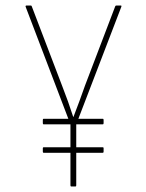

<svg xmlns="http://www.w3.org/2000/svg" viewBox="-20 -675 530 695"><path d="M238 0Q235 0 235 -4V-225L73 -650Q72 -653 73 -654Q74 -655 75 -655H92Q94 -655 95 -652L205 -364Q216 -336 226 -308Q236 -280 245 -252H246Q257 -280 267.5 -309Q278 -338 288 -366L397 -652Q398 -655 401 -655H417Q419 -655 419.5 -654Q420 -653 419 -650L256 -225V-4Q256 0 253 0ZM138 -122Q135 -122 135 -126V-139Q135 -142 138 -142H352Q355 -142 355 -139V-126Q355 -122 352 -122ZM138 -225Q135 -225 135 -229V-241Q135 -245 138 -245H352Q355 -245 355 -241V-229Q355 -225 352 -225Z"/></svg>

Font: Sofia Sans Condensed Thin
Style: Regular
Weight: 250
Version: Version 4.100